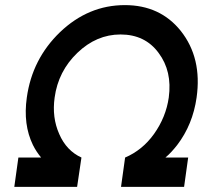

<svg xmlns="http://www.w3.org/2000/svg" viewBox="-20 -732 795 752"><path d="M469 -712Q326 -712 215 -606Q106 -501 85 -350Q70 -244 109 -164Q116 -150 124 -138Q132 -126 141 -115H52L36 0H282L299 -115Q240 -142 212 -207Q183 -272 194 -350Q208 -453 283 -525Q358 -597 452 -597Q548 -597 601 -525Q628 -489 638 -445.5Q648 -402 641 -350Q630 -273 583 -207Q560 -175 531.5 -152Q503 -129 470 -115L454 0H701L717 -115H628Q641 -126 652 -138Q663 -150 674 -164Q735 -244 750 -350Q772 -505 688 -611Q607 -712 469 -712Z"/></svg>

Font: Unageo
Style: SemiBold-Italic
Weight: 600
Designer: Richard Sepsi
Foundry: Richard Sepsi
Version: Version 2.000